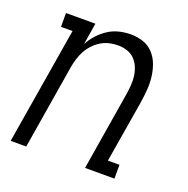

<svg xmlns="http://www.w3.org/2000/svg" viewBox="-101 -623 702 718"><g transform="rotate(20 250.0 -264.0)"><path d="M15 0 92 -465H46V-520H163L149 -434Q160 -455 176.5 -473Q193 -491 213 -504Q233 -517 256 -522.5Q279 -528 302 -528Q328 -528 351.5 -520Q375 -512 391.5 -494Q408 -476 416.5 -453Q425 -430 428 -405Q431 -380 429 -354Q427 -328 423 -302L382 -55H428V0H311L362 -311Q365 -330 366.5 -349Q368 -368 365.5 -386Q363 -404 356 -420.5Q349 -437 336.5 -449.5Q324 -462 306.5 -467.5Q289 -473 271 -473Q254 -473 236.5 -469Q219 -465 203.5 -455.5Q188 -446 175 -432Q162 -418 153.5 -402Q145 -386 140 -369Q135 -352 132 -335L77 0Z"/></g></svg>

Font: Iosevka Curly Slab Light
Style: Italic
Weight: 300
Italic angle: -9°
Monospace: yes
Designer: Belleve Invis
Foundry: Belleve Invis
Version: Version 22.1.2; ttfautohint (v1.8.4)